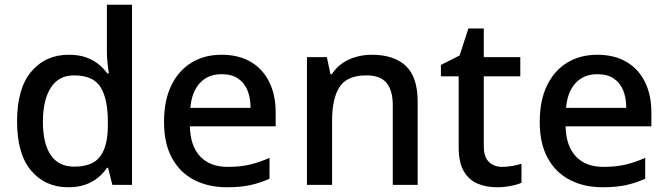

<svg xmlns="http://www.w3.org/2000/svg" viewBox="-20 -780 2817 810"><path d="M268 10Q171 10 111.5 -60Q52 -130 52 -268Q52 -407 112 -478Q172 -549 270 -549Q311 -549 341.5 -538.5Q372 -528 394.5 -510Q417 -492 433 -470H439Q437 -484 434 -510.5Q431 -537 431 -558V-760H537V0H454L436 -72H431Q416 -49 393.5 -30.5Q371 -12 340 -1Q309 10 268 10ZM293 -77Q371 -77 403 -120.5Q435 -164 435 -251V-267Q435 -362 404.5 -412Q374 -462 292 -462Q227 -462 194 -409.5Q161 -357 161 -266Q161 -175 194 -126Q227 -77 293 -77Z M915 -549Q986 -549 1037 -519.5Q1088 -490 1115.5 -435Q1143 -380 1143 -305V-247H781Q783 -164 824.5 -120Q866 -76 941 -76Q993 -76 1033.5 -85.5Q1074 -95 1117 -114V-26Q1077 -8 1035.5 1Q994 10 937 10Q859 10 799 -21Q739 -52 705.5 -113.5Q672 -175 672 -265Q672 -356 702.5 -419Q733 -482 787.5 -515.5Q842 -549 915 -549ZM915 -467Q858 -467 823.5 -430Q789 -393 783 -325H1037Q1037 -367 1024 -399Q1011 -431 984 -449Q957 -467 915 -467Z M1548 -549Q1642 -549 1692 -502Q1742 -455 1742 -351V0H1637V-336Q1637 -399 1610.5 -430.5Q1584 -462 1526 -462Q1444 -462 1412.5 -413Q1381 -364 1381 -272V0H1275V-539H1359L1374 -467H1380Q1398 -495 1424 -513Q1450 -531 1482 -540Q1514 -549 1548 -549Z M2099 -76Q2120 -76 2142 -80Q2164 -84 2180 -89V-9Q2163 -1 2134 4.5Q2105 10 2076 10Q2032 10 1995.5 -5Q1959 -20 1937 -57Q1915 -94 1915 -160V-458H1840V-506L1919 -546L1956 -660H2021V-539H2175V-458H2021V-162Q2021 -118 2042.5 -97Q2064 -76 2099 -76Z M2500 -549Q2571 -549 2622 -519.5Q2673 -490 2700.5 -435Q2728 -380 2728 -305V-247H2366Q2368 -164 2409.5 -120Q2451 -76 2526 -76Q2578 -76 2618.5 -85.5Q2659 -95 2702 -114V-26Q2662 -8 2620.5 1Q2579 10 2522 10Q2444 10 2384 -21Q2324 -52 2290.5 -113.5Q2257 -175 2257 -265Q2257 -356 2287.5 -419Q2318 -482 2372.5 -515.5Q2427 -549 2500 -549ZM2500 -467Q2443 -467 2408.5 -430Q2374 -393 2368 -325H2622Q2622 -367 2609 -399Q2596 -431 2569 -449Q2542 -467 2500 -467Z"/></svg>

Font: Noto Sans Devanagari Medium
Style: Regular
Weight: 500
Version: Version 2.003